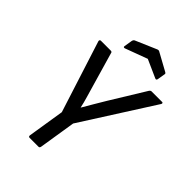

<svg xmlns="http://www.w3.org/2000/svg" viewBox="-242 -949 1056 1056"><g transform="rotate(45 286.0 -421.0)"><path d="M191 0Q181 0 182 -11L216 -225L82 -644Q81 -649 83.5 -652Q86 -655 90 -655H167Q177 -655 178 -645L236 -445Q245 -413 254.5 -381.5Q264 -350 271 -317H272Q291 -350 309.5 -381Q328 -412 347 -444L471 -646Q477 -655 484 -655H566Q571 -655 572 -652Q573 -649 571 -644L304 -225L270 -11Q268 0 260 0ZM214 -719Q209 -717 205.5 -718.5Q202 -720 203 -726L211 -775Q214 -785 221 -788L344 -841Q351 -844 357 -841L461 -784Q465 -782 467.5 -779Q470 -776 468 -770L461 -728Q459 -715 448 -720L343 -767Z"/></g></svg>

Font: Sofia Sans Semi Condensed Medium
Style: Italic
Weight: 500
Italic angle: -9°
Version: Version 4.100